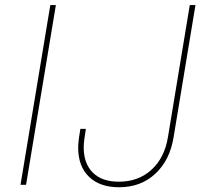

<svg xmlns="http://www.w3.org/2000/svg" viewBox="-20 -748 828 777"><path d="M206.1 -727.5 85.4 0H63L183.6 -727.5ZM461.9 9.8Q383.8 9.8 340.1 -32.7Q296.4 -75.2 296.4 -149.9Q296.4 -156.7 296.9 -165.3Q297.4 -173.8 299.3 -188.2Q301.3 -202.6 305.2 -226.6H327.6Q323.7 -202.6 321.8 -188.5Q319.8 -174.3 319.3 -166.3Q318.8 -158.2 318.8 -151.4Q318.8 -86.4 355.5 -49.6Q392.1 -12.7 460.9 -12.7Q540 -12.7 593 -61Q646 -109.4 659.7 -193.4L748 -727.5H771L682.6 -193.4Q667.5 -99.6 608.6 -44.9Q549.8 9.8 461.9 9.8Z"/></svg>

Font: Inter 17pt Thin
Style: Italic
Weight: 250
Italic angle: -9.3988°
Version: Version 4.001;git-66647c0bb